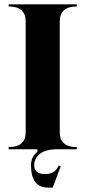

<svg xmlns="http://www.w3.org/2000/svg" viewBox="-20 -684 392 880"><path d="M19.5 -664.1H332V-654.3Q253.9 -654.3 253.9 -585.9V-78.1Q253.9 -9.8 332 -9.8V0H233.4Q183.1 2.9 160.2 23.4Q136.7 43.9 136.7 73.7Q136.7 113.8 187.5 113.8Q232.4 113.8 249 74.7L258.3 78.6L221.7 175.8H200.2Q122.1 175.8 122.1 73.7Q122.1 34.7 151.4 11.7V0H19.5V-9.8Q97.7 -9.8 97.7 -78.1V-585.9Q97.7 -654.3 19.5 -654.3Z"/></svg>

Font: spinwerad
Style: Bold
Weight: 700
Width: 7
Version: Version 0.3